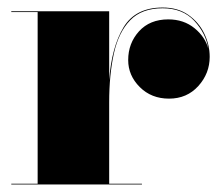

<svg xmlns="http://www.w3.org/2000/svg" viewBox="-20 -490 589 510"><path d="M10 -2H80V-458H10V-460H270V-277.5Q276.5 -365 308.2 -417.5Q340 -470 412 -470Q452.5 -470 480.2 -450.5Q508 -431 522.5 -401Q537 -371 537 -339Q537 -295 506.8 -261.5Q476.5 -228 429 -228Q382 -228 351.2 -258.8Q320.5 -289.5 320.5 -330.5Q320.5 -375 349.2 -406.8Q378 -438.5 427 -438.5Q468 -438.5 496.8 -415Q525.5 -391.5 533.5 -360Q527 -401.5 496 -434.8Q465 -468 412 -468Q356.5 -468 325.8 -436.2Q295 -404.5 282.5 -348Q270 -291.5 270 -218V-2H357V0H10Z"/></svg>

Font: Bodoni* 96pt Fatface
Style: Regular
Weight: 900
Version: Version 2.3